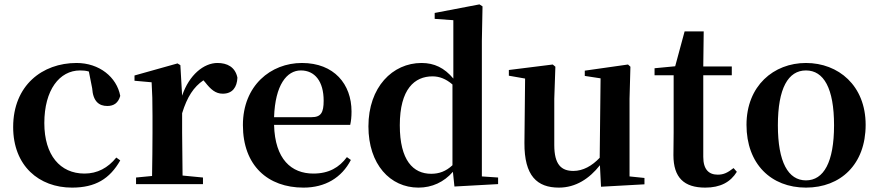

<svg xmlns="http://www.w3.org/2000/svg" viewBox="-20 -839 4005 875"><path d="M308 16C415 16 480 -24 528 -108L510 -121C472 -74 424 -48 365 -48C254 -48 182 -132 182 -278C182 -429 251 -518 345 -518C359 -518 372 -517 385 -513L400 -437C404 -376 432 -356 469 -356C499 -356 519 -370 528 -402C512 -488 432 -552 329 -552C173 -552 40 -450 40 -260C40 -83 158 16 308 16Z M671 0H905V-30L812 -39L810 -235V-323C833 -398 863 -443 907 -473L915 -464C940 -432 962 -412 995 -412C1040 -412 1060 -442 1062 -485C1052 -534 1015 -552 971 -552C909 -552 842 -498 810 -403L802 -542L789 -550L593 -495V-471L671 -464C674 -415 675 -377 675 -310V-235C675 -180 674 -95 673 -37L600 -30V0Z M1363 16C1462 16 1537 -29 1579 -110L1561 -123C1526 -76 1479 -48 1408 -48C1308 -48 1233 -113 1229 -270H1576C1580 -288 1582 -306 1582 -331C1582 -455 1503 -552 1356 -552C1214 -552 1087 -449 1087 -269C1087 -84 1201 16 1363 16ZM1229 -305C1234 -452 1287 -518 1351 -518C1415 -518 1455 -468 1455 -380C1455 -326 1443 -305 1400 -305Z M2051 11 2250 0V-30L2176 -35V-653L2179 -810L2165 -819L1961 -780V-753L2046 -747V-481C2005 -530 1959 -552 1901 -552C1769 -552 1659 -442 1659 -263C1659 -90 1758 16 1887 16C1949 16 2003 -9 2044 -56ZM2042 -86C2012 -58 1981 -47 1945 -47C1863 -47 1802 -108 1802 -268C1802 -434 1870 -491 1951 -491C1982 -491 2012 -480 2042 -454Z M2719 12 2917 1V-28L2849 -35V-389L2853 -535L2842 -545L2645 -517V-493L2717 -482L2713 -120C2678 -83 2637 -60 2593 -60C2538 -60 2506 -89 2506 -178V-389L2511 -535L2499 -545L2299 -520V-494L2373 -481L2370 -188C2369 -37 2428 16 2527 16C2604 16 2666 -25 2714 -86Z M3194 16C3263 16 3309 -9 3338 -56L3323 -73C3296 -52 3278 -43 3251 -43C3210 -43 3185 -67 3185 -124V-496H3315V-536H3185L3187 -696H3100L3057 -537L2963 -528V-496H3050V-235C3050 -195 3049 -169 3049 -132C3049 -29 3098 16 3194 16Z M3653 16C3811 16 3925 -90 3925 -270C3925 -449 3801 -552 3653 -552C3506 -552 3382 -448 3382 -270C3382 -92 3494 16 3653 16ZM3653 -17C3572 -17 3525 -100 3525 -268C3525 -437 3572 -518 3653 -518C3734 -518 3781 -437 3781 -268C3781 -100 3734 -17 3653 -17Z"/></svg>

Font: Source Han Serif CN
Style: Bold
Weight: 700
Designer: Ryoko NISHIZUKA 西塚涼子 (kana & ideographs); Frank Grießhammer (Latin, Greek & Cyrillic); Wenlong ZHANG 张文龙 (bopomofo); San
Foundry: Adobe
Version: Version 2.003;hotconv 1.1.1;makeotfexe 2.6.0